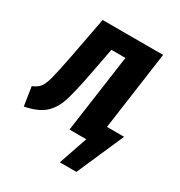

<svg xmlns="http://www.w3.org/2000/svg" viewBox="-175 -643 854 913"><g transform="rotate(30 252.0 -186.0)"><path d="M490 -100 377 158H286L340 0H248L308 -428H231L205 -292Q182 -171 164.5 -117Q147 -63 111.5 -31.5Q76 0 5 14L-11 -89Q16 -100 29 -116.5Q42 -133 52.5 -171.5Q63 -210 81 -304L124 -530H456L396 -100Z"/></g></svg>

Font: Fira Sans Extra Condensed SemiBold
Style: Italic
Weight: 600
Width: 3
Italic angle: -8°
Designer: Carrois Corporate & Edenspiekermann AG
Foundry: Carrois Corporate GbR & Edenspiekermann AG
Version: Version 4.203